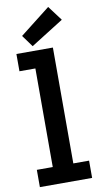

<svg xmlns="http://www.w3.org/2000/svg" viewBox="-110 -1075 585 1122"><g transform="rotate(-10 183.0 -514.0)"><path d="M248 -102.5H341.5V0H31.5V-102.5H126V-687.5H31.5V-790H248ZM262 -1028.5 327.5 -941 133 -818.5 82.5 -888Z"/></g></svg>

Font: Hepta Slab SemiBold
Style: Regular
Weight: 600
Designer: Michael LaGattuta
Foundry: Michael LaGattuta
Version: Version 1.102